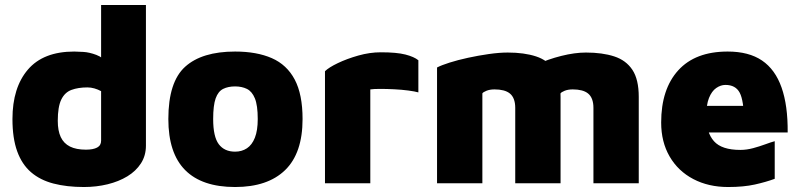

<svg xmlns="http://www.w3.org/2000/svg" viewBox="-20 -736 3213 771"><path d="M317 15Q248 15 194.5 1Q141 -13 104.5 -44.5Q68 -76 49 -128.5Q30 -181 30 -258Q30 -384 92 -456.5Q154 -529 278 -529Q291 -529 315 -527.5Q339 -526 367 -515.5Q395 -505 418 -476L386 -420V-716H566V-151Q566 -111 546 -80Q526 -49 491.5 -28Q457 -7 412 4Q367 15 317 15ZM325 -135Q354 -135 370 -143.5Q386 -152 386 -171V-370Q373 -377 359 -381Q345 -385 331 -385Q294 -385 267 -375Q240 -365 226 -336Q212 -307 212 -251Q212 -211 224 -185.5Q236 -160 261 -147.5Q286 -135 325 -135Z M924 15Q791 15 723.5 -53Q656 -121 656 -258Q656 -407 723.5 -468Q791 -529 924 -529Q1011 -529 1071.5 -502.5Q1132 -476 1163.5 -416.5Q1195 -357 1195 -258Q1195 -121 1125 -53Q1055 15 924 15ZM924 -127Q951 -127 971.5 -140.5Q992 -154 1003.5 -183Q1015 -212 1015 -258Q1015 -313 1003.5 -341Q992 -369 971.5 -379Q951 -389 924 -389Q896 -389 876 -379Q856 -369 846 -341Q836 -313 836 -258Q836 -187 858.5 -157Q881 -127 924 -127Z M1285 0V-450Q1300 -465 1336.5 -482.5Q1373 -500 1419 -513Q1465 -526 1509 -526Q1573 -526 1608 -517Q1643 -508 1660 -494V-365Q1646 -369 1619.5 -372.5Q1593 -376 1563 -377.5Q1533 -379 1507 -379Q1481 -379 1467 -377V0Z M2231 -347V0H2049V-303Q2049 -323 2043.5 -337.5Q2038 -352 2027.5 -360.5Q2017 -369 2001.5 -373Q1986 -377 1966 -377Q1947 -377 1933.5 -371.5Q1920 -366 1917 -361V0H1735V-465Q1752 -474 1785 -484.5Q1818 -495 1859.5 -504Q1901 -513 1943 -519Q1985 -525 2019 -525Q2085 -525 2132.5 -509.5Q2180 -494 2205.5 -455.5Q2231 -417 2231 -347ZM2053 -425Q2083 -453 2131.5 -475.5Q2180 -498 2234 -511.5Q2288 -525 2333 -525Q2399 -525 2446.5 -509.5Q2494 -494 2519.5 -455.5Q2545 -417 2545 -347V0H2363V-303Q2363 -323 2357.5 -337.5Q2352 -352 2341.5 -360.5Q2331 -369 2315.5 -373Q2300 -377 2280 -377Q2261 -377 2247.5 -371.5Q2234 -366 2231 -361Z M2904 15Q2825 15 2764 -17Q2703 -49 2669 -107.5Q2635 -166 2635 -244Q2635 -378 2703.5 -453.5Q2772 -529 2902 -529Q2987 -529 3040 -493Q3093 -457 3118.5 -384.5Q3144 -312 3143 -204H2764L2740 -311H2987L2968 -249Q2967 -332 2950.5 -363.5Q2934 -395 2893 -395Q2874 -395 2856 -382.5Q2838 -370 2827 -342.5Q2816 -315 2816 -269Q2816 -204 2847 -169Q2878 -134 2953 -134Q2978 -134 3004 -141Q3030 -148 3053 -156.5Q3076 -165 3091 -169V-18Q3056 -5 3011 5Q2966 15 2904 15Z"/></svg>

Font: Maven Pro Black
Style: Regular
Weight: 900
Designer: Joe Prince
Foundry: Joe Prince
Version: Version 2.103